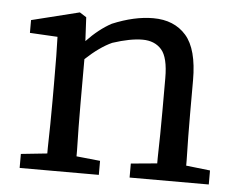

<svg xmlns="http://www.w3.org/2000/svg" viewBox="-43 -577 786 628"><g transform="rotate(5 349.5 -263.0)"><path d="M223 -373V-227Q223 -151 225 -73V-54L303 -46V-36V0H43V-36V-46L129 -55V-73Q131 -152 131 -228V-284Q131 -389 129 -438L38 -443V-453V-477V-485L195 -524L217 -510L221 -432Q261 -474 302 -496Q374 -526 436 -526Q505 -526 544 -481.5Q583 -437 583 -335V-228Q583 -151 585 -72V-55L664 -46V-36V0H404V-46L490 -54V-72Q492 -150 492 -227V-334Q492 -402 469.5 -427.5Q447 -453 407 -453Q367 -453 309 -434Q269 -416 223 -373Z"/></g></svg>

Font: Early Summer Mincho Screen
Style: Regular
Weight: 400
Designer: GuiWonder
Version: Version 1.002